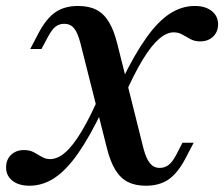

<svg xmlns="http://www.w3.org/2000/svg" viewBox="-33 -602 740 634"><path d="M64.5 11.3Q29 11.3 8.1 -5.2Q-12.9 -21.8 -12.9 -49.2Q-12.9 -75 3.6 -90.7Q20.2 -106.5 46 -106.5Q65.3 -106.5 78.6 -99.2Q91.9 -91.9 104.8 -84.3Q117.7 -76.6 132.3 -76.6Q157.3 -76.6 182.7 -98.8Q208.1 -121 236.7 -168.5Q265.3 -216.1 298.4 -292.7L306.5 -241.1Q264.5 -152.4 225.4 -96.4Q186.3 -40.3 147.2 -14.5Q108.1 11.3 64.5 11.3ZM377.4 -284.7 369.4 -336.3Q411.3 -422.6 450 -477Q488.7 -531.5 527.8 -556.9Q566.9 -582.3 610.5 -582.3Q645.2 -582.3 666.1 -565.7Q687.1 -549.2 687.1 -521.8Q687.1 -496.8 670.6 -481Q654 -465.3 628.2 -465.3Q609.7 -465.3 595.6 -473Q581.5 -480.6 569 -487.9Q556.5 -495.2 540.3 -495.2Q516.9 -495.2 491.5 -473Q466.1 -450.8 437.9 -404.4Q409.7 -358.1 377.4 -284.7ZM441.1 -110.5Q450 -77.4 462.5 -62.5Q475 -47.6 494.4 -47.6Q511.3 -47.6 524.2 -57.7Q537.1 -67.7 550 -92.7L569.4 -130.6H606.5L578.2 -76.6Q553.2 -29.8 523.4 -9.3Q493.5 11.3 448.4 11.3Q413.7 11.3 389.1 -1.2Q364.5 -13.7 347.6 -41.5Q330.6 -69.4 319.4 -115.3L232.3 -460.5Q223.4 -494.4 211.3 -508.9Q199.2 -523.4 179 -523.4Q162.1 -523.4 149.6 -513.3Q137.1 -503.2 124.2 -478.2L104 -440.3H66.9L95.2 -494.4Q120.2 -541.1 150 -561.7Q179.8 -582.3 225 -582.3Q260.5 -582.3 285.1 -569.8Q309.7 -557.3 326.6 -529.4Q343.5 -501.6 354.8 -455.6Z"/></svg>

Font: Playfair 9pt
Style: Bold Italic
Weight: 700
Italic angle: -15.6°
Designer: Claus Eggers Sørensen
Foundry: Claus Eggers Sørensen
Version: Version 2.203